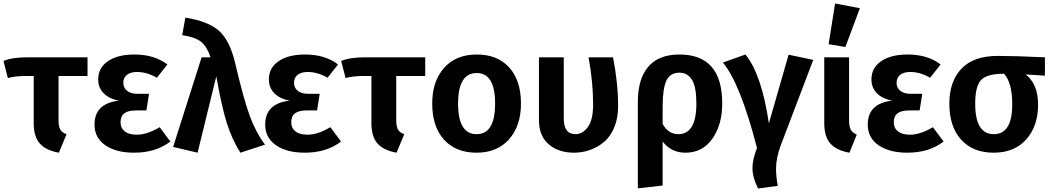

<svg xmlns="http://www.w3.org/2000/svg" viewBox="-24 -858 6015 1099"><path d="M311 -423V-170Q311 -134 321 -116.5Q331 -99 357 -90L313 16Q239 3 204 -36.5Q169 -76 169 -152V-423H116Q57 -422 21 -411L-4 -509Q45 -530 133 -530H477V-423Z M745 -546Q860 -546 934 -489L874 -413Q817 -446 760 -446Q724 -446 703 -430Q682 -414 682 -384Q682 -355 703.5 -338Q725 -321 764 -321H829L814 -226H757Q709 -226 687.5 -209.5Q666 -193 666 -158Q666 -125 690 -106Q714 -87 759 -87Q818 -87 890 -130L951 -48Q869 16 743 16Q641 16 579 -26.5Q517 -69 517 -145Q517 -266 657 -282Q599 -293 568.5 -325Q538 -357 538 -403Q538 -470 594 -508Q650 -546 745 -546Z M1019 -657 1037 -757Q1166 -737 1228.5 -682.5Q1291 -628 1322 -497Q1371 -289 1405.5 -195Q1440 -101 1493 -30L1352 16Q1304 -60 1274.5 -153Q1245 -246 1214 -421L1107 16L967 -17L1130 -530H1181Q1161 -591 1128 -618Q1095 -645 1019 -657Z M1722 -546Q1837 -546 1911 -489L1851 -413Q1794 -446 1737 -446Q1701 -446 1680 -430Q1659 -414 1659 -384Q1659 -355 1680.5 -338Q1702 -321 1741 -321H1806L1791 -226H1734Q1686 -226 1664.5 -209.5Q1643 -193 1643 -158Q1643 -125 1667 -106Q1691 -87 1736 -87Q1795 -87 1867 -130L1928 -48Q1846 16 1720 16Q1618 16 1556 -26.5Q1494 -69 1494 -145Q1494 -266 1634 -282Q1576 -293 1545.5 -325Q1515 -357 1515 -403Q1515 -470 1571 -508Q1627 -546 1722 -546Z M2244 -423V-170Q2244 -134 2254 -116.5Q2264 -99 2290 -90L2246 16Q2172 3 2137 -36.5Q2102 -76 2102 -152V-423H2049Q1990 -422 1954 -411L1929 -509Q1978 -530 2066 -530H2410V-423Z M2705 -440Q2598 -440 2598 -265Q2598 -90 2704 -90Q2810 -90 2810 -265Q2810 -440 2705 -440ZM2958 -265Q2958 -138 2890 -61Q2822 16 2704 16Q2585 16 2517.5 -58.5Q2450 -133 2450 -265Q2450 -393 2518 -469.5Q2586 -546 2705 -546Q2824 -546 2891 -471.5Q2958 -397 2958 -265Z M3345 -530H3485Q3514 -381 3514 -250Q3514 -182 3492 -129Q3470 -76 3433.5 -45.5Q3397 -15 3353 0.5Q3309 16 3261 16Q3174 16 3117.5 -31.5Q3061 -79 3061 -171V-530H3203V-180Q3203 -90 3270 -90Q3311 -90 3341 -131Q3371 -172 3371 -261Q3371 -386 3345 -530Z M3858 -90Q3962 -90 3962 -265Q3962 -360 3937 -401Q3912 -442 3864 -442Q3812 -442 3790.5 -396.5Q3769 -351 3769 -250V-148Q3802 -90 3858 -90ZM3865 -546Q4110 -546 4110 -266Q4110 -144 4053.5 -64Q3997 16 3900 16Q3817 16 3769 -48V204L3627 220V-274Q3627 -407 3687 -476.5Q3747 -546 3865 -546Z M4114 -500 4243 -546Q4336 -431 4377 -152L4490 -545L4631 -515L4445 -26Q4418 46 4418 108Q4418 152 4428 206L4315 221Q4283 157 4283 104Q4283 55 4309 -11Q4214 -379 4114 -500Z M4836 -530V-170Q4836 -134 4845.5 -116.5Q4855 -99 4880 -87L4838 16Q4764 3 4729 -36.5Q4694 -76 4694 -152V-530ZM4898 -811 4815 -589 4719 -605 4756 -838Z M5171 -546Q5286 -546 5360 -489L5300 -413Q5243 -446 5186 -446Q5150 -446 5129 -430Q5108 -414 5108 -384Q5108 -355 5129.5 -338Q5151 -321 5190 -321H5255L5240 -226H5183Q5135 -226 5113.5 -209.5Q5092 -193 5092 -158Q5092 -125 5116 -106Q5140 -87 5185 -87Q5244 -87 5316 -130L5377 -48Q5295 16 5169 16Q5067 16 5005 -26.5Q4943 -69 4943 -145Q4943 -266 5083 -282Q5025 -293 4994.5 -325Q4964 -357 4964 -403Q4964 -470 5020 -508Q5076 -546 5171 -546Z M5770 -260Q5770 -385 5723 -436Q5627 -436 5592.5 -401Q5558 -366 5558 -265Q5558 -90 5664 -90Q5770 -90 5770 -260ZM5957 -425 5847 -432Q5918 -376 5918 -260Q5918 -136 5850 -60Q5782 16 5664 16Q5545 16 5477.5 -58.5Q5410 -133 5410 -265Q5410 -392 5479.5 -465Q5549 -538 5687 -538Q5785 -538 5957 -530Z"/></svg>

Font: FiraSans
Style: Regular
Weight: 600
Designer: Carrois Corporate & Edenspiekermann AG
Foundry: Carrois Corporate GbR & Edenspiekermann AG
Version: Version 3.106;PS 003.106;hotconv 1.0.70;makeotf.lib2.5.58329